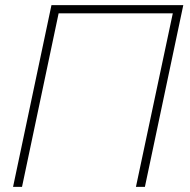

<svg xmlns="http://www.w3.org/2000/svg" viewBox="-20 -730 744 750"><path d="M31 0 181 -710H696L546 0H511L655 -678H209L66 0Z"/></svg>

Font: Raleway ExtraLight
Style: Italic
Weight: 200
Italic angle: -12°
Designer: Matt McInerney, Pablo Impallari, Rodrigo Fuenzalida
Foundry: Matt McInerney, Pablo Impallari, Rodrigo Fuenzalida
Version: Version 4.026